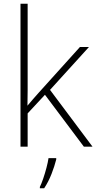

<svg xmlns="http://www.w3.org/2000/svg" viewBox="-20 -780 512 1021"><path d="M127 -381Q127 -339 127 -299.5Q127 -260 126 -218Q141 -236 155 -252Q169 -268 185 -286L405 -530H453L246 -302L472 0H426L219 -276L127 -177V0H89V-760H127ZM279 68Q270 104 254 145Q238 186 215 221H192V214Q200 198 209.5 170.5Q219 143 227 112.5Q235 82 238 61H279Z"/></svg>

Font: Noto Sans ExtraLight
Style: Regular
Weight: 200
Designer: Monotype Design Team
Foundry: Monotype Imaging Inc.
Version: Version 2.007